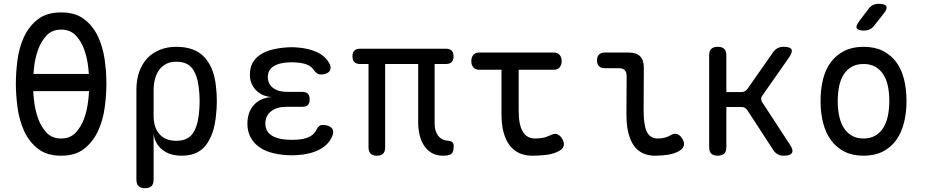

<svg xmlns="http://www.w3.org/2000/svg" viewBox="-20 -805 4840 1005"><path d="M300 10Q225 10 178.5 -26.5Q132 -63 106.5 -119Q81 -175 72 -241Q63 -307 63 -367Q63 -425 71.5 -490.5Q80 -556 105.5 -611.5Q131 -667 177.5 -703.5Q224 -740 300 -740Q375 -740 421.5 -704Q468 -668 493.5 -612.5Q519 -557 528 -492Q537 -427 537 -368Q537 -308 528 -241.5Q519 -175 493 -119Q467 -63 421 -26.5Q375 10 300 10ZM300 -80Q348 -80 377 -111.5Q406 -143 421.5 -187.5Q437 -232 442 -282Q445 -306 446 -328H154Q155 -306 158 -281Q163 -232 178.5 -187.5Q194 -143 223 -111.5Q252 -80 300 -80ZM445 -418Q444 -433 442 -451Q437 -499 421.5 -543.5Q406 -588 377 -619Q348 -650 300 -650Q252 -650 223 -618.5Q194 -587 178.5 -542.5Q163 -498 158 -450Q156 -433 155 -418Z M739 180Q716 180 705 169Q694 158 694 135V-336Q694 -387 708.5 -428.5Q723 -470 750 -499Q777 -528 816 -544Q855 -560 903 -560Q1000 -560 1050 -505.5Q1100 -451 1110 -356Q1115 -316 1115 -275.5Q1115 -235 1110 -195Q1100 -100 1057.5 -45Q1015 10 932 10Q870 10 830.5 -20.5Q791 -51 784 -105V135Q784 158 773 169Q762 180 739 180ZM902 -68Q959 -68 985.5 -102Q1012 -136 1020 -200Q1025 -238 1025 -275.5Q1025 -313 1020 -350Q1012 -414 985.5 -448Q959 -482 902 -482Q874 -482 852 -471.5Q830 -461 815 -441.5Q800 -422 792 -394Q784 -366 784 -330V-200Q784 -137 815 -102.5Q846 -68 902 -68Z M1704 -473Q1711 -461 1710.5 -450Q1710 -439 1704 -431.5Q1698 -424 1686.5 -419.5Q1675 -415 1659 -415Q1654 -415 1649 -416.5Q1644 -418 1639.5 -421Q1635 -424 1630 -429.5Q1625 -435 1619 -443Q1608 -459 1585 -467.5Q1562 -476 1530 -478Q1518 -479 1506.5 -479Q1495 -479 1483 -478Q1436 -475 1409 -456Q1382 -437 1382 -402Q1382 -366 1409 -345Q1436 -324 1484 -324H1562Q1582 -324 1591.5 -314.5Q1601 -305 1601 -285Q1601 -265 1591.5 -255.5Q1582 -246 1562 -246H1481Q1429 -246 1399 -222.5Q1369 -199 1369 -158Q1369 -119 1399 -98Q1429 -77 1481 -74Q1494 -73 1507.5 -73Q1521 -73 1534 -74Q1572 -76 1597.5 -88Q1623 -100 1634 -122Q1638 -130 1642 -135.5Q1646 -141 1650 -144.5Q1654 -148 1659 -149.5Q1664 -151 1670 -151Q1686 -151 1698 -146.5Q1710 -142 1716.5 -134.5Q1723 -127 1724 -116Q1725 -105 1719 -92Q1700 -47 1652 -22Q1604 3 1534 7Q1521 8 1507.5 8Q1494 8 1481 7Q1433 4 1395 -7.5Q1357 -19 1330.5 -40Q1304 -61 1289.5 -90.5Q1275 -120 1275 -157Q1275 -217 1308 -254.5Q1341 -292 1401 -297Q1350 -301 1319 -334Q1288 -367 1288 -414Q1288 -449 1301.5 -474.5Q1315 -500 1340.5 -517.5Q1366 -535 1402 -544.5Q1438 -554 1483 -557Q1495 -558 1506.5 -558Q1518 -558 1530 -557Q1594 -553 1639 -532Q1684 -511 1704 -473Z M2299 10Q2265 10 2240 -4.5Q2215 -19 2199.5 -43Q2184 -67 2176.5 -98.5Q2169 -130 2169 -164V-470H1996V-34Q1996 -12 1985.5 -1Q1975 10 1953 10Q1931 10 1920 -1Q1909 -12 1909 -34V-470H1865Q1845 -470 1835 -480Q1825 -490 1825 -510Q1825 -530 1835 -540Q1845 -550 1865 -550H2314Q2334 -550 2344 -540Q2354 -530 2354 -510Q2354 -490 2344 -480Q2334 -470 2314 -470H2255V-158Q2255 -118 2274 -94Q2293 -70 2327 -68Q2341 -67 2348 -60.5Q2355 -54 2355 -40Q2355 -10 2343 0Q2331 10 2299 10Z M2879 -530Q2899 -530 2909.5 -517.5Q2920 -505 2920 -485Q2920 -465 2909.5 -452.5Q2899 -440 2879 -440H2695V-224Q2695 -152 2716.5 -116Q2738 -80 2780 -80Q2800 -80 2819 -83Q2838 -86 2861 -97Q2881 -108 2896.5 -102.5Q2912 -97 2923 -78Q2935 -58 2930.5 -41.5Q2926 -25 2907 -15Q2877 1 2842 5.5Q2807 10 2765 10Q2729 10 2699.5 -3Q2670 -16 2649 -42.5Q2628 -69 2616.5 -110Q2605 -151 2605 -207V-440H2488Q2468 -440 2457.5 -452.5Q2447 -465 2447 -485Q2447 -505 2457.5 -517.5Q2468 -530 2488 -530Z M3349 -224Q3349 -152 3365.5 -116Q3382 -80 3424 -80Q3441 -80 3458 -84Q3475 -88 3490 -97Q3510 -109 3525.5 -103Q3541 -97 3552 -78Q3564 -58 3559 -42Q3554 -26 3536 -15Q3511 -1 3479 4.5Q3447 10 3409 10Q3373 10 3345 -3Q3317 -16 3298 -42.5Q3279 -69 3269 -110Q3259 -151 3259 -207L3260 -408Q3260 -428 3250 -438Q3240 -448 3220 -448H3146Q3126 -448 3115.5 -458.5Q3105 -469 3105 -489Q3105 -509 3115.5 -519.5Q3126 -530 3146 -530H3270Q3311 -530 3330.5 -510.5Q3350 -491 3350 -450Z M3737 10Q3714 10 3703 -1Q3692 -12 3692 -35V-515Q3692 -538 3703 -549Q3714 -560 3737 -560Q3760 -560 3771 -549Q3782 -538 3782 -515V-323H3860Q3870 -323 3878 -327Q3886 -331 3892 -339L4027 -532Q4037 -546 4050.5 -553Q4064 -560 4081 -560Q4116 -560 4123 -546.5Q4130 -533 4110 -504L3970 -304Q3964 -296 3964 -287.5Q3964 -279 3969 -271L4114 -49Q4134 -20 4125.5 -5Q4117 10 4082 10Q4065 10 4051.5 3Q4038 -4 4028 -19L3892 -228Q3887 -236 3879 -240.5Q3871 -245 3861 -245H3782V-35Q3782 -12 3771 -1Q3760 10 3737 10Z M4500 10Q4442 10 4400 -11.5Q4358 -33 4330 -71Q4302 -109 4288.5 -161.5Q4275 -214 4275 -276Q4275 -338 4288 -390Q4301 -442 4329 -479.5Q4357 -517 4399.5 -538.5Q4442 -560 4500 -560Q4559 -560 4601.5 -538.5Q4644 -517 4671.5 -479.5Q4699 -442 4712 -390Q4725 -338 4725 -276Q4725 -214 4711.5 -161.5Q4698 -109 4670.5 -71Q4643 -33 4600.5 -11.5Q4558 10 4500 10ZM4500 -80Q4535 -80 4560.5 -94.5Q4586 -109 4602.5 -134.5Q4619 -160 4627 -196.5Q4635 -233 4635 -276Q4635 -319 4627.5 -354.5Q4620 -390 4603.5 -415.5Q4587 -441 4561.5 -455.5Q4536 -470 4500 -470Q4464 -470 4438.5 -455.5Q4413 -441 4396.5 -415.5Q4380 -390 4372.5 -354Q4365 -318 4365 -275Q4365 -232 4373 -196Q4381 -160 4397.5 -134.5Q4414 -109 4439.5 -94.5Q4465 -80 4500 -80ZM4555 -670Q4545 -657 4532 -651Q4519 -645 4503 -645Q4471 -645 4464.5 -657Q4458 -669 4478 -695L4526 -758Q4536 -772 4549 -778.5Q4562 -785 4579 -785Q4613 -785 4619.5 -772Q4626 -759 4605 -733Z"/></svg>

Font: Maple Mono NF
Style: Regular
Weight: 400
Monospace: yes
Designer: subframe7536
Version: Version 7.000